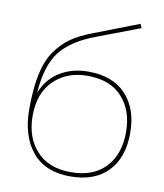

<svg xmlns="http://www.w3.org/2000/svg" viewBox="-85 -818 765 897"><g transform="rotate(10 298.0 -369.5)"><path d="M308 10Q190 10 128 -64.5Q66 -139 66 -267Q66 -364 80.5 -432.5Q95 -501 126.5 -545.5Q158 -590 197 -617Q236 -644 294 -666L509 -749L517 -730L314 -653Q201 -611 149.5 -544.5Q98 -478 89 -347Q114 -414 172.5 -450.5Q231 -487 308 -487Q425 -487 487.5 -419.5Q550 -352 550 -238Q550 -121 487 -55.5Q424 10 308 10ZM530 -238Q530 -342 472.5 -404.5Q415 -467 308 -467Q211 -467 149 -407Q87 -347 87 -238Q87 -137 144.5 -73.5Q202 -10 308 -10Q414 -10 472 -71.5Q530 -133 530 -238Z"/></g></svg>

Font: Raleway-v4020 Thin
Style: Regular
Weight: 250
Designer: Matt McInerney, Pablo Impallari, Rodrigo Fuenzalida
Foundry: Matt McInerney, Pablo Impallari, Rodrigo Fuenzalida
Version: Version 4.020;PS 004.020;hotconv 1.0.88;makeotf.lib2.5.64775